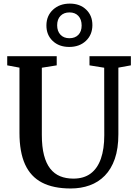

<svg xmlns="http://www.w3.org/2000/svg" viewBox="-20 -1062 776 1090"><path d="M381.5 8Q283 8 218.5 -25.5Q154 -59 122.2 -129Q90.5 -199 90.5 -308V-678L21 -691V-743H302V-691L217.5 -677.5V-296Q217.5 -228.5 229.8 -181.2Q242 -134 265.2 -104.5Q288.5 -75 321.5 -61.5Q354.5 -48 396.5 -48Q456 -48 494.8 -77Q533.5 -106 552.8 -161.2Q572 -216.5 572 -294L571.5 -677.5L488 -691V-743H723V-691L652 -678V-300Q652 -218.5 631.8 -160.2Q611.5 -102 575 -64.8Q538.5 -27.5 489.2 -9.8Q440 8 381.5 8ZM373 -795.5Q315 -795.5 279 -829.8Q243 -864 243.5 -918.5Q244 -973 281.2 -1007.2Q318.5 -1041.5 376.5 -1041.5Q434 -1041.5 469.5 -1007.2Q505 -973 504.5 -918.5Q504 -864 467.5 -829.8Q431 -795.5 373 -795.5ZM374 -845Q406 -845 424.8 -864.2Q443.5 -883.5 443.5 -917Q443.5 -951.5 425 -971.5Q406.5 -991.5 374.5 -991.5Q342.5 -991.5 323.5 -972Q304.5 -952.5 304.5 -918.5Q304.5 -885 323.2 -865Q342 -845 374 -845Z"/></svg>

Font: Merriweather 28pt SemiBold
Style: Regular
Weight: 600
Version: Version 2.100